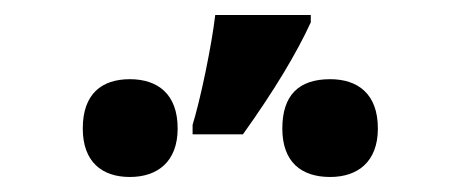

<svg xmlns="http://www.w3.org/2000/svg" viewBox="-20 -858 617 257"><path d="M237.8 -678.2H305.2C346.7 -736.3 377 -786.6 396 -828.1V-837.9H268.1C265.6 -816.9 261.2 -791.5 254.9 -760.7C248.5 -730 242.7 -707 237.8 -690.9ZM90.8 -686C90.8 -641.6 116.2 -621.1 153.8 -621.1C190.9 -621.1 217.8 -641.6 217.8 -686C217.8 -732.4 190.9 -752 153.8 -752C116.2 -752 90.8 -732.4 90.8 -686ZM357.9 -686C357.9 -641.6 382.8 -621.1 421.9 -621.1C459 -621.1 485.8 -641.6 485.8 -686C485.8 -732.4 459 -752 421.9 -752C379.4 -752 357.9 -730 357.9 -686Z"/></svg>

Font: Noto Reveo Sans
Style: Bold
Weight: 700
Designer: Monotype Design team
Foundry: Monotype Imaging Inc.
Version: Version 1.04